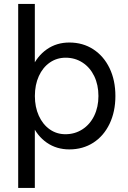

<svg xmlns="http://www.w3.org/2000/svg" viewBox="-20 -742 644 969"><path d="M71.8 -722H155.8V206.6H71.8ZM113.6 -257.4Q113.6 -337.2 140.5 -398.1Q167.4 -459 216.5 -493.2Q265.6 -527.4 329.8 -527.4Q398.4 -527.4 451 -493.1Q503.6 -458.8 533 -397.8Q562.4 -336.8 562.4 -257.4Q562.4 -178.6 533 -117.2Q503.6 -55.8 451 -21.9Q398.4 12 329.8 12Q265.6 12 216.5 -21.8Q167.4 -55.6 140.5 -117Q113.6 -178.4 113.6 -257.4ZM476.8 -257.4Q476.8 -313.8 455.6 -357.7Q434.4 -401.6 396.6 -426.2Q358.8 -450.8 311.2 -450.8Q266.6 -450.8 231.2 -426.2Q195.8 -401.6 175.9 -357.7Q156 -313.8 156 -257.4Q156 -201.8 175.9 -157.9Q195.8 -114 230.8 -89.3Q265.8 -64.6 310.2 -64.6Q357.8 -64.6 396 -89.3Q434.2 -114 455.5 -157.9Q476.8 -201.8 476.8 -257.4Z"/></svg>

Font: 寒蝉端黑体 Light
Style: Regular
Weight: 300
Designer: ChillDuanSans {Warren2060}; 
Source Han Sans {Ryoko NISHIZUKA 西塚涼子 (kana, bopomofo & ideographs); Paul D. Hunt (Latin, G
Foundry: ChillType&Adobe
Version: Version 1.300;Glyphs 3.3 (3306)